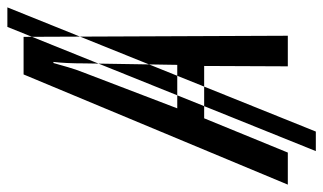

<svg xmlns="http://www.w3.org/2000/svg" viewBox="-263 -603 877 521"><g transform="rotate(-90 175.5 -342.5)"><path d="M26 76 363 -761H416L79 76ZM-65 0H22L115 -227H257L256 0H339L336 -717H234ZM142 -300 238 -551Q248 -576 254 -597.5Q260 -619 265 -636H268Q264 -604 264 -551L260 -300Z"/></g></svg>

Font: Noto Sans UI Condensed
Style: Italic
Weight: 400
Width: 3
Italic angle: -12°
Designer: Monotype Design Team
Foundry: Monotype Imaging Inc.
Version: Version 1.901